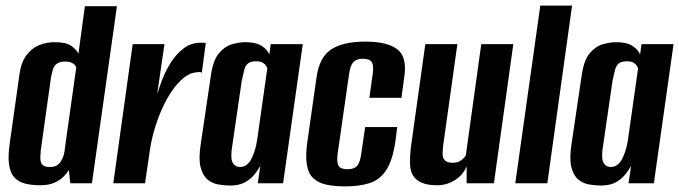

<svg xmlns="http://www.w3.org/2000/svg" viewBox="-20 -652 2417 683"><path d="M123 7Q91 7 67.5 0.5Q44 -6 30 -22Q16 -38 12 -68Q8 -98 15 -145L49 -386Q55 -430 73.5 -455Q92 -480 118.5 -491Q145 -502 174 -502Q214 -502 232.5 -489.5Q251 -477 259 -461L282 -630H396L307 0H230L225 -47Q219 -37 207 -24.5Q195 -12 174.5 -2.5Q154 7 123 7ZM158 -58Q173 -58 182 -63.5Q191 -69 197 -78.5Q203 -88 206.5 -100Q210 -112 211 -126Q221 -197 231 -268.5Q241 -340 251 -410Q251 -415 247 -420Q243 -425 234.5 -429Q226 -433 212 -433Q193 -433 182.5 -425.5Q172 -418 168 -404.5Q164 -391 161 -374L125 -117Q124 -104 123.5 -93Q123 -82 126 -74Q129 -66 136 -62Q143 -58 158 -58Z M383 0 452 -495H565L539 -316Q546 -340 558 -371Q570 -402 589 -431.5Q608 -461 634 -480.5Q660 -500 693 -500Q697 -500 703 -500Q709 -500 712 -499L698 -394Q696 -395 691.5 -395.5Q687 -396 682 -395Q657 -394 634.5 -376Q612 -358 592 -329Q572 -300 556 -264Q540 -228 529 -190Q518 -152 513 -117L496 0Z M798 8Q777 8 755.5 4Q734 0 717.5 -14Q701 -28 693.5 -57.5Q686 -87 694 -139L731 -389Q739 -440 760 -464Q781 -488 806.5 -495Q832 -502 853 -502Q890 -502 910.5 -489Q931 -476 938 -458L943 -495H1057L987 0H897L906 -62Q898 -47 885 -31Q872 -15 851.5 -3.5Q831 8 798 8ZM834 -58Q847 -58 857 -65.5Q867 -73 873.5 -85.5Q880 -98 884.5 -111.5Q889 -125 891.5 -136.5Q894 -148 895 -156L931 -410Q929 -413 925.5 -419Q922 -425 914 -429.5Q906 -434 891 -434Q872 -434 862.5 -426.5Q853 -419 849 -404Q845 -389 840 -365L804 -118Q802 -99 803.5 -87.5Q805 -76 810 -69.5Q815 -63 821 -60.5Q827 -58 834 -58Z M1208 11Q1170 11 1141.5 5Q1113 -1 1095 -17.5Q1077 -34 1071.5 -66.5Q1066 -99 1074 -152L1106 -377Q1116 -449 1158.5 -476.5Q1201 -504 1280 -504Q1358 -504 1393.5 -476.5Q1429 -449 1418 -377L1408 -304H1294L1306 -390Q1310 -419 1302.5 -431Q1295 -443 1271 -443Q1248 -443 1237 -431Q1226 -419 1222 -390L1181 -105Q1177 -74 1184.5 -62Q1192 -50 1216 -50Q1240 -50 1250.5 -62Q1261 -74 1265 -105L1279 -200H1393L1387 -152Q1377 -82 1354 -47Q1331 -12 1294.5 -0.5Q1258 11 1208 11Z M1536 7Q1500 7 1479 -2.5Q1458 -12 1448.5 -29Q1439 -46 1438.5 -70Q1438 -94 1441 -124L1493 -495H1607L1556 -131Q1555 -119 1554.5 -108.5Q1554 -98 1557 -90Q1560 -82 1568 -77.5Q1576 -73 1591 -73Q1604 -73 1613 -77.5Q1622 -82 1628 -88Q1634 -94 1637 -99L1692 -495H1806L1737 0H1640V-60Q1626 -28 1597 -10.5Q1568 7 1536 7Z M1813 0 1902 -632H2015L1927 0Z M2117 8Q2096 8 2074.5 4Q2053 0 2036.5 -14Q2020 -28 2012.5 -57.5Q2005 -87 2013 -139L2050 -389Q2058 -440 2079 -464Q2100 -488 2125.5 -495Q2151 -502 2172 -502Q2209 -502 2229.5 -489Q2250 -476 2257 -458L2262 -495H2376L2306 0H2216L2225 -62Q2217 -47 2204 -31Q2191 -15 2170.5 -3.5Q2150 8 2117 8ZM2153 -58Q2166 -58 2176 -65.5Q2186 -73 2192.5 -85.5Q2199 -98 2203.5 -111.5Q2208 -125 2210.5 -136.5Q2213 -148 2214 -156L2250 -410Q2248 -413 2244.5 -419Q2241 -425 2233 -429.5Q2225 -434 2210 -434Q2191 -434 2181.5 -426.5Q2172 -419 2168 -404Q2164 -389 2159 -365L2123 -118Q2121 -99 2122.5 -87.5Q2124 -76 2129 -69.5Q2134 -63 2140 -60.5Q2146 -58 2153 -58Z"/></svg>

Font: Alumni Sans
Style: Bold Italic
Weight: 700
Italic angle: -8°
Designer: Robert E. Leuschke
Foundry: Robert E. Leuschke
Version: Version 1.016